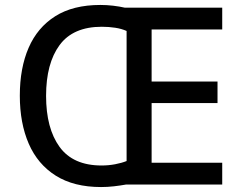

<svg xmlns="http://www.w3.org/2000/svg" viewBox="-20 -745 977 775"><path d="M385 -725Q411 -725 436.5 -722Q462 -719 484 -714H877V-626H592V-416H858V-329H592V-88H877V0H488Q466 4 440 7Q414 10 388 10Q278 10 205 -36Q132 -82 96 -165Q60 -248 60 -359Q60 -470 95.5 -552Q131 -634 203 -679.5Q275 -725 385 -725ZM391 -637Q275 -637 220.5 -563Q166 -489 166 -358Q166 -227 220.5 -152Q275 -77 390 -77Q418 -77 444.5 -82Q471 -87 491 -95V-620Q471 -629 445 -633Q419 -637 391 -637Z"/></svg>

Font: Noto Sans New Tai Lue Medium
Style: Regular
Weight: 500
Version: Version 2.003